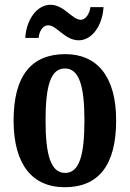

<svg xmlns="http://www.w3.org/2000/svg" viewBox="-20 -775 544 805"><path d="M310 -606C367 -606 410 -670 414 -745H359C356 -718 339 -692 319 -692C283 -692 248 -755 192 -755C133 -755 90 -690 86 -616H142C144 -643 159 -669 182 -669C218 -669 252 -606 310 -606ZM251 10C393 10 467 -82 467 -270C467 -457 385 -548 254 -548C111 -548 37 -457 37 -270C37 -82 118 10 251 10ZM253 -50C193 -50 171 -125 171 -270C171 -414 192 -488 252 -488C312 -488 334 -414 334 -270C334 -125 313 -50 253 -50Z"/></svg>

Font: Noto Serif Myanmar ExtraCondensed
Style: Bold
Weight: 700
Width: 2
Designer: Ben Mitchell and the Monotype Design Team
Foundry: Monotype Imaging Inc.
Version: Version 2.106